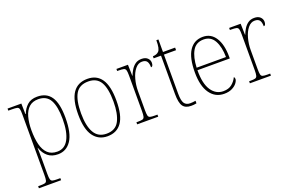

<svg xmlns="http://www.w3.org/2000/svg" viewBox="-104 -1078 2682 1740"><g transform="rotate(-20 1236.5 -208.5)"><path d="M22 240V220H43Q73 220 87.5 216Q102 212 106 195.5Q110 179 110 143V-442Q110 -476 106 -492Q102 -508 86.5 -512Q71 -516 35 -516H2V-536H135L137 -434H141Q158 -481 193.5 -513.5Q229 -546 290 -546Q380 -546 423.5 -481.5Q467 -417 467 -279Q467 -130 420 -60Q373 10 292 10Q233 10 195 -21Q157 -52 138 -108H136Q136 -93 137 -64Q138 -35 138 13V143Q138 179 142.5 195.5Q147 212 161 216Q175 220 205 220H236V240ZM294 -15Q366 -15 402.5 -83.5Q439 -152 439 -276Q439 -398 405 -459.5Q371 -521 291 -521Q236 -521 202.5 -490.5Q169 -460 153.5 -405Q138 -350 138 -278Q138 -198 153 -139Q168 -80 202 -47.5Q236 -15 294 -15Z M769 10Q683 10 634 -57.5Q585 -125 585 -267Q585 -406 632 -474Q679 -542 773 -542Q862 -542 908 -475Q954 -408 954 -267Q954 -124 907 -57Q860 10 769 10ZM769 -15Q856 -15 891 -82.5Q926 -150 926 -267Q926 -394 890 -455.5Q854 -517 772 -517Q686 -517 649.5 -454.5Q613 -392 613 -267Q613 -146 650.5 -80.5Q688 -15 769 -15Z M1057 0V-20H1072Q1102 -20 1116 -24Q1130 -28 1134.5 -44.5Q1139 -61 1139 -97V-441Q1139 -476 1134.5 -492Q1130 -508 1114.5 -512Q1099 -516 1064 -516H1052V-536H1163L1166 -428H1168Q1178 -455 1194.5 -482Q1211 -509 1235.5 -526.5Q1260 -544 1296 -544Q1333 -544 1353 -525Q1373 -506 1373 -479Q1373 -464 1368 -453.5Q1363 -443 1352 -443Q1352 -481 1338.5 -500Q1325 -519 1291 -519Q1254 -519 1225.5 -484Q1197 -449 1182 -394Q1167 -339 1167 -280V-97Q1167 -61 1171 -44.5Q1175 -28 1189.5 -24Q1204 -20 1234 -20H1260V0Z M1575 10Q1520 10 1496.5 -23.5Q1473 -57 1473 -141V-511H1402V-531Q1440 -532 1459 -552Q1470 -563 1475.5 -588Q1481 -613 1481 -657H1501V-536H1618V-511H1501V-135Q1501 -67 1518.5 -41Q1536 -15 1574 -15Q1600 -15 1627 -20V5Q1613 8 1600 9Q1587 10 1575 10Z M1895 10Q1809 10 1759 -60.5Q1709 -131 1709 -262Q1709 -403 1755 -472.5Q1801 -542 1886 -542Q1964 -542 2007 -475Q2050 -408 2050 -290V-274H1738Q1737 -144 1780.5 -79.5Q1824 -15 1895 -15Q1947 -15 1978.5 -41Q2010 -67 2026 -102Q2035 -96 2035 -82Q2035 -66 2019 -44Q2003 -22 1971.5 -6Q1940 10 1895 10ZM2022 -298Q2021 -396 1987.5 -456.5Q1954 -517 1885 -517Q1811 -517 1777 -457.5Q1743 -398 1739 -298Z M2144 0V-20H2159Q2189 -20 2203 -24Q2217 -28 2221.5 -44.5Q2226 -61 2226 -97V-441Q2226 -476 2221.5 -492Q2217 -508 2201.5 -512Q2186 -516 2151 -516H2139V-536H2250L2253 -428H2255Q2265 -455 2281.5 -482Q2298 -509 2322.5 -526.5Q2347 -544 2383 -544Q2420 -544 2440 -525Q2460 -506 2460 -479Q2460 -464 2455 -453.5Q2450 -443 2439 -443Q2439 -481 2425.5 -500Q2412 -519 2378 -519Q2341 -519 2312.5 -484Q2284 -449 2269 -394Q2254 -339 2254 -280V-97Q2254 -61 2258 -44.5Q2262 -28 2276.5 -24Q2291 -20 2321 -20H2347V0Z"/></g></svg>

Font: Noto Serif Tamil SemiCondensed Thin
Style: Italic
Weight: 100
Width: 4
Italic angle: -12°
Designer: Indian Type Foundry, Tom Grace, and the Monotype Design Team
Foundry: Monotype Imaging Inc.
Version: Version 2.003; ttfautohint (v1.8.4.7-5d5b)